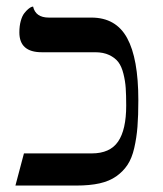

<svg xmlns="http://www.w3.org/2000/svg" viewBox="-20 -575 504 595"><path d="M371.1 -248Q371.1 -280.3 369.6 -302Q368.2 -323.7 362.5 -346.4Q356.9 -369.1 346.7 -382.6Q336.4 -396 318.4 -404.5Q300.3 -413.1 274.9 -413.1H109.4Q40 -413.1 40 -474.6Q40 -494.6 44.4 -510.3Q48.8 -525.9 55.2 -533.9Q61.5 -542 67.6 -547.1Q73.7 -552.2 78.1 -553.7L82.5 -554.7Q90.3 -520.5 131.3 -520.5H263.2Q339.4 -520.5 374 -457Q408.7 -393.6 408.7 -264.6Q408.7 -216.3 406 -182.1Q403.3 -147.9 396 -116.2Q388.7 -84.5 375.2 -64.2Q361.8 -43.9 340.6 -28.8Q319.3 -13.7 288.8 -6.8Q258.3 0 216.8 0H27.8L54.2 -99.6H264.2Q320.8 -99.6 345.9 -136.2Q371.1 -172.9 371.1 -248Z"/></svg>

Font: Libertinage
Style: f
Weight: 400
Designer: OSP
Foundry: OSP
Version: Version 1.0; 2008; OFL relea